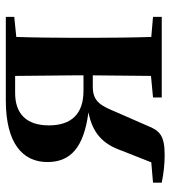

<svg xmlns="http://www.w3.org/2000/svg" viewBox="17 -593 586 660"><g transform="rotate(-90 310.0 -263.0)"><path d="M305 0H582V-30L513 -36C511 -94 510 -179 510 -235V-301C510 -357 511 -443 513 -500L582 -507V-536H295C147 -536 83 -478 83 -393C83 -314 132 -268 254 -252C182 -238 145 -202 123 -140L82 -36L12 -30V0C47 7 77 10 107 10C173 10 191 -6 208 -50L254 -155C276 -208 290 -237 341 -237H381L379 -37L305 -30ZM381 -269H328C248 -269 209 -311 209 -388C209 -466 250 -504 320 -504H379L381 -301Z"/></g></svg>

Font: Noto Serif CJK HK
Style: Bold
Weight: 700
Designer: Ryoko NISHIZUKA 西塚涼子 (kana & ideographs); Frank Grießhammer (Latin, Greek & Cyrillic); Wenlong ZHANG 张文龙 (bopomofo); San
Foundry: Adobe
Version: Version 2.001;hotconv 1.1.0;makeotfexe 2.6.0